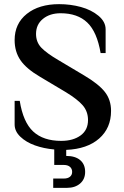

<svg xmlns="http://www.w3.org/2000/svg" viewBox="-20 -698 590 916"><path d="M509.8 -168.9Q509.8 -86.9 453.1 -37.1Q396.5 12.7 295.9 17.1V45.9Q338.9 45.9 362.5 65.9Q386.2 85.9 386.2 122.1Q386.2 156.7 362.3 177.5Q338.4 198.2 299.8 198.2H233.9V153.8H284.2Q303.2 153.8 313.7 145.3Q324.2 136.7 324.2 122.1Q324.2 106.9 313.7 97.9Q303.2 88.9 284.2 88.9H238.8V15.1Q189 10.7 146.7 -4.4Q104.5 -19.5 77.1 -45.7Q49.8 -71.8 49.8 -104V-216.8H74.2Q90.3 -115.2 138.4 -70.6Q186.5 -25.9 272 -25.9Q329.1 -25.9 364.5 -51.8Q399.9 -77.6 399.9 -125Q399.9 -166 375 -195.1Q350.1 -224.1 294.9 -257.8L171.9 -331.1Q106 -369.6 77.9 -410.4Q49.8 -451.2 49.8 -506.8Q49.8 -585.4 107.9 -631.8Q166 -678.2 262.2 -678.2Q316.4 -678.2 366.2 -664.6Q416 -650.9 450 -622.6Q483.9 -594.2 483.9 -558.1V-444.8H460Q442.9 -545.9 396.5 -590.3Q350.1 -634.8 269 -634.8Q217.8 -634.8 184.8 -607.9Q151.9 -581.1 151.9 -536.1Q151.9 -497.1 177 -470.7Q202.1 -444.3 258.8 -411.1L381.8 -337.9Q450.2 -297.4 480 -259.8Q509.8 -222.2 509.8 -168.9Z"/></svg>

Font: El Messiri SemiBold
Style: Regular
Weight: 600
Designer: Mohamed Gaber
Foundry: Kief Type Foundry
Version: Version 2.007;PS 002.007;hotconv 1.0.88;makeotf.lib2.5.64775